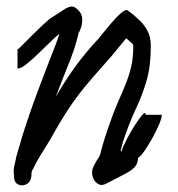

<svg xmlns="http://www.w3.org/2000/svg" viewBox="-20 -553 548 592"><path d="M306 14Q292 21 280.5 13Q269 5 265 -11Q261 -27 270 -43Q279 -60 283.5 -66.5Q288 -73 289 -77Q295 -102 302 -124Q309 -146 316 -166Q330 -207 343.5 -237.5Q357 -268 367.5 -294Q378 -320 384.5 -347.5Q391 -375 391 -411Q391 -416 387 -419.5Q383 -423 369 -435Q363 -428 351 -413Q339 -398 323 -379Q282 -333 253.5 -299.5Q225 -266 202 -233Q179 -200 152 -153Q135 -122 119 -97Q103 -72 92 -52Q85 -39 82.5 -33.5Q80 -28 78 -25Q77 -21 77 -18Q77 -15 77 -11Q75 8 61.5 15Q48 22 35.5 15.5Q23 9 23 -11V-17Q21 -24 23 -36Q24 -40 24.5 -43Q25 -46 26 -49Q30 -72 37 -93.5Q44 -115 48 -131Q71 -204 96.5 -272Q122 -340 146 -401Q149 -409 154 -422Q159 -435 163 -448H162Q154 -442 137 -425.5Q120 -409 100 -389.5Q80 -370 62.5 -356Q45 -342 36 -342H34V-402H36Q37 -402 50 -415Q63 -428 80.5 -445.5Q98 -463 113 -477Q128 -491 132 -494Q161 -513 176.5 -523Q192 -533 201.5 -533Q211 -533 222 -521Q233 -510 233.5 -495Q234 -480 229.5 -467Q225 -454 221 -449H222Q218 -433 215 -422.5Q212 -412 208.5 -401Q205 -390 198 -372Q186 -342 174.5 -313Q163 -284 152 -255Q182 -306 212 -347.5Q242 -389 283 -433Q287 -438 298 -451.5Q309 -465 323 -481.5Q337 -498 350 -510Q363 -522 370 -522H372L392 -507Q400 -500 412.5 -488Q425 -476 435 -457.5Q445 -439 445 -411Q445 -349 432 -304.5Q419 -260 401 -222Q383 -184 367 -139Q358 -115 352 -89Q352 -89 354 -85Q359 -101 371 -124Q383 -147 396.5 -168Q410 -189 419.5 -199.5Q429 -210 429 -199H479Q479 -189 470 -168Q461 -147 448 -124Q435 -101 423.5 -85Q412 -69 406 -67Q405 -48 394.5 -37Q384 -26 363 -15.5Q342 -5 306 14Z"/></svg>

Font: Syne Tactile
Style: Regular
Weight: 400
Designer: Lucas Descroix
Foundry: Bonjour Monde
Version: Version 2.100; ttfautohint (v1.8.3)